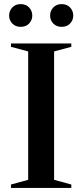

<svg xmlns="http://www.w3.org/2000/svg" viewBox="-20 -917 402 937"><path d="M328 -16.5V0H33.5V-16.5L117.5 -39.5V-666L33.5 -688.5V-705H328V-688.5L244 -666V-39.5ZM81 -786Q55.5 -786 40 -802.2Q24.5 -818.5 24.5 -841Q24.5 -864 40 -880.5Q55.5 -897 81 -897Q106.5 -897 122 -880.5Q137.5 -864 137.5 -841Q137.5 -818.5 122 -802.2Q106.5 -786 81 -786ZM281 -786Q255.5 -786 240 -802.2Q224.5 -818.5 224.5 -841Q224.5 -864 240 -880.5Q255.5 -897 281 -897Q306.5 -897 322 -880.5Q337.5 -864 337.5 -841Q337.5 -818.5 322 -802.2Q306.5 -786 281 -786Z"/></svg>

Font: Newsreader 60pt Medium
Style: Regular
Weight: 500
Designer: Hugues Gentile
Foundry: Production Type
Version: Version 1.003